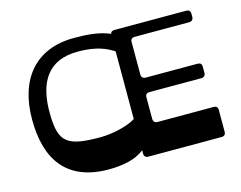

<svg xmlns="http://www.w3.org/2000/svg" viewBox="-117 -1061 1579 1259"><g transform="rotate(-15 672.5 -432.0)"><path d="M1244 -204H863C845 -204 835 -215 835 -234V-379C835 -398 845 -407 863 -407H1216C1233 -407 1244 -418 1244 -437V-477C1244 -496 1235 -505 1216 -505H863C845 -505 835 -516 835 -535V-754C835 -773 845 -782 863 -782H1233C1251 -782 1262 -793 1262 -811V-832C1262 -851 1252 -860 1233 -860H747C731 -860 722 -854 719 -841C648 -872 565 -878 476 -878C217 -878 73 -708 73 -432C73 -156 194 14 476 14C567 14 658 -2 718 -51V-28C718 -11 728 0 747 0H1244C1263 0 1272 -11 1272 -28V-176C1272 -195 1263 -204 1244 -204ZM476 -204C252 -204 199 -242 196 -432C191 -660 281 -785 476 -785C561 -785 639 -772 709 -728C712 -726 715 -724 718 -723V-263C666 -229 559 -204 476 -204Z"/></g></svg>

Font: OpenDyslexic3
Style: Regular
Weight: 400
Designer: Abelardo Gonzalez
Version: Version 3.001;PS 003.001;hotconv 1.0.88;makeotf.lib2.5.64775